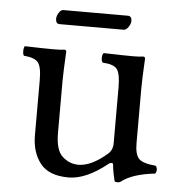

<svg xmlns="http://www.w3.org/2000/svg" viewBox="-46 -612 623 667"><g transform="rotate(5 265.5 -278.0)"><path d="M362.8 -518.1H139.2Q126 -518.1 126 -536.1Q126 -545.9 133.1 -556.9Q140.1 -567.9 147.9 -567.9H373Q387.2 -567.9 387.2 -550.8Q387.2 -541 379.4 -529.5Q371.6 -518.1 362.8 -518.1ZM216.8 9.8Q147.9 9.8 117.9 -28.6Q87.9 -66.9 87.9 -126V-317.9Q87.9 -364.7 75.4 -379.9Q63 -395 25.9 -397.9Q22 -401.9 22 -413.8Q22 -425.8 25.9 -431.2Q93.8 -429.2 127.9 -429.2Q152.8 -429.2 163.1 -431.2Q170.9 -431.2 170.9 -424.8Q167 -351.6 167 -321.8V-140.1Q167 -81.1 191.4 -59.1Q215.8 -37.1 247.1 -37.1Q292 -37.1 347.2 -85Q363.3 -99.1 362.8 -124V-316.9Q362.8 -364.7 350.8 -380.4Q338.9 -396 300.8 -397.9Q295.9 -401.9 295.9 -413.8Q295.9 -425.8 300.8 -431.2Q368.7 -429.2 402.8 -429.2Q427.7 -429.2 438 -431.2Q445.8 -431.2 445.8 -424.8Q441.9 -351.6 441.9 -321.8V-129.9Q441.9 -90.8 455.6 -75.9Q469.2 -61 515.1 -57.1Q520 -52.2 520 -43.2Q520 -34.2 515.1 -29.8Q435.1 -21 397 9.8Q388.2 13.7 377.9 9.8Q369.1 -24.4 367.2 -48.8Q366.2 -53.7 361.1 -53.5Q356 -53.2 352.1 -49.8Q277.8 9.8 216.8 9.8Z"/></g></svg>

Font: Linux Libertine
Style: Regular
Weight: 400
Designer: Philipp H. Poll
Foundry: Philipp H. Poll
Version: Version 5.3.0 ; ttfautohint (v0.9)